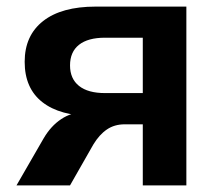

<svg xmlns="http://www.w3.org/2000/svg" viewBox="-20 -559 658 579"><path d="M232.2 -220.5H261.7L260 -209.2Q160.9 -209.2 107.7 -251Q54.4 -292.7 54.4 -372.6Q54.4 -451.9 110 -495.5Q165.5 -539.1 268.6 -539.1H542V0H410.6V-184.1H356Q325.2 -184.1 302.4 -168.6Q279.5 -153.1 261.5 -123.3L191.2 0H29.8L111.6 -141.8Q133.5 -179.2 164.6 -199.8Q195.6 -220.5 232.2 -220.5ZM410.6 -278.3V-445.3H296.6Q245.1 -445.3 218.1 -423.8Q191.2 -402.3 191.2 -361.8Q191.2 -321.5 218.3 -299.9Q245.4 -278.3 296.6 -278.3Z"/></svg>

Font: Min Sans VF VF
Style: Regular
Weight: 400
Designer: Jinseong-Kim, NotoSansCJK, Nunito
Foundry: Jinseong-Kim
Version: Version 1.420;Glyphs 3.1.2 (3151)